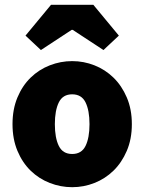

<svg xmlns="http://www.w3.org/2000/svg" viewBox="-20 -766 600 798"><path d="M86 -618 192 -746H368L474 -618L410 -558L282 -642H278L150 -558ZM280 12Q232 12 187 -5.5Q142 -23 107.5 -56.5Q73 -90 52.5 -139Q32 -188 32 -250Q32 -312 52.5 -361Q73 -410 107.5 -443.5Q142 -477 187 -494.5Q232 -512 280 -512Q328 -512 372.5 -494.5Q417 -477 451.5 -443.5Q486 -410 507 -361Q528 -312 528 -250Q528 -188 507 -139Q486 -90 451.5 -56.5Q417 -23 372.5 -5.5Q328 12 280 12ZM280 -126Q319 -126 335.5 -159.5Q352 -193 352 -250Q352 -307 335.5 -340.5Q319 -374 280 -374Q241 -374 224.5 -340.5Q208 -307 208 -250Q208 -193 224.5 -159.5Q241 -126 280 -126Z"/></svg>

Font: TypoPRO Source Sans Pro
Style: Regular
Weight: 900
Designer: Paul D. Hunt
Foundry: Adobe Systems Incorporated
Version: Version 2.020;PS 2.000;hotconv 1.0.86;makeotf.lib2.5.63406